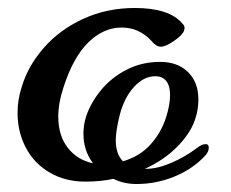

<svg xmlns="http://www.w3.org/2000/svg" viewBox="-20 -447 578 481"><path d="M495 -86Q503 -86 503 -77Q503 -66 493 -56Q462 -23 416.5 -4.5Q371 14 322 14Q290 14 264 1Q233 8 194 8Q143 8 104 -15Q65 -38 44.5 -77.5Q24 -117 24 -164Q24 -197 34 -228Q50 -282 90 -327.5Q130 -373 189 -400Q248 -427 318 -427Q404 -427 437 -388Q445 -381 441 -370Q437 -359 416 -344.5Q395 -330 383 -330Q377 -330 371.5 -333.5Q366 -337 363 -340.5Q360 -344 359 -345Q328 -378 285 -378Q239 -378 201 -340.5Q163 -303 139 -228Q126 -189 126 -155Q126 -107 150 -76.5Q174 -46 213 -38Q189 -70 189 -112Q189 -135 196 -156Q207 -189 232.5 -220.5Q258 -252 296.5 -272Q335 -292 381 -292Q425 -292 451 -266.5Q477 -241 477 -198Q477 -174 470 -152Q460 -117 426.5 -82Q393 -47 343 -24H345Q374 -24 409 -39Q444 -54 473 -76Q486 -86 495 -86ZM270 -96Q270 -61 288 -43Q330 -55 357 -85Q384 -115 396 -153Q406 -184 406 -209Q406 -232 396.5 -244Q387 -256 369 -256Q340 -256 315.5 -229Q291 -202 280 -159Q270 -119 270 -96Z"/></svg>

Font: EB Garamond SemiBold
Style: Italic
Weight: 600
Italic angle: -17.2°
Designer: Georg Duffner and Octavio Pardo
Foundry: Georg Duffner
Version: Version 1.000